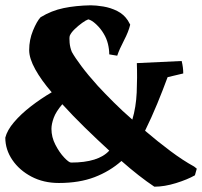

<svg xmlns="http://www.w3.org/2000/svg" viewBox="-30 -678 762 724"><path d="M192 12Q134 12 88.5 -12Q43 -36 16.5 -75Q-10 -114 -10 -159Q-3 -187 23 -217.5Q49 -248 86.5 -277Q124 -306 165 -330Q126 -375 103 -416.5Q80 -458 80 -489Q80 -528 94.5 -563Q109 -598 123 -613Q164 -638 210 -647.5Q256 -657 312 -658Q332 -658 359.5 -653.5Q387 -649 412 -636.5Q437 -624 452 -601L461 -585Q455 -559 437.5 -525.5Q420 -492 412 -468Q404 -469 396.5 -470.5Q389 -472 382 -473Q382 -492 377 -512.5Q372 -533 361 -551Q350 -570 333 -586Q316 -602 303 -605Q294 -602 279.5 -591.5Q265 -581 251.5 -568Q238 -555 233 -543Q231 -535 232.5 -517Q234 -499 241 -482Q252 -462 277 -428.5Q302 -395 339 -354Q365 -326 398 -293Q431 -260 469 -227Q483 -274 485.5 -329.5Q488 -385 486 -440L655 -448Q661 -424 661 -401L602 -387Q584 -338 563 -287Q542 -236 517 -185Q565 -144 612.5 -108.5Q660 -73 702 -50L712 -42L705 -17Q677 -1 633.5 12.5Q590 26 552 26Q495 -12 428 -71Q384 -32 326.5 -10Q269 12 192 12ZM238 -65Q341 -65 382 -110Q335 -153 289.5 -197.5Q244 -242 205 -285Q181 -257 172.5 -233.5Q164 -210 164 -192Q164 -161 179 -132Q194 -103 212 -84Q230 -65 238 -65Z"/></svg>

Font: Labrada ExtraBold
Style: Regular
Weight: 800
Designer: Mercedes Jáuregui
Foundry: Omnibus-Type Team
Version: Version 1.000; ttfautohint (v1.8.4.7-5d5b)